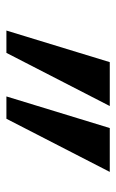

<svg xmlns="http://www.w3.org/2000/svg" viewBox="104 -838 377 626"><g transform="rotate(90 293.0 -524.5)"><path d="M79.1 -356.4H151.9L325.2 -693.4H182.1ZM293.9 -356.4H366.7L540 -693.4H397Z"/></g></svg>

Font: Cascadia Code PL
Style: Regular
Weight: 400
Monospace: yes
Designer: Aaron Bell
Foundry: Saja Typeworks
Version: Version 2404.023